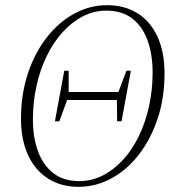

<svg xmlns="http://www.w3.org/2000/svg" viewBox="-20 -707 673 741"><path d="M192 -239 228 -434H245V-344L242 -329L209 -239ZM432 -239 431 -329 434 -344 468 -434H485L449 -239ZM283 14Q216 14 166 -17.5Q116 -49 88.5 -108Q61 -167 61 -249Q61 -343 87.5 -423Q114 -503 160.5 -562.5Q207 -622 267 -654.5Q327 -687 393 -687Q461 -687 511 -655.5Q561 -624 588 -565Q615 -506 615 -424Q615 -329 588.5 -249.5Q562 -170 516 -110.5Q470 -51 410 -18.5Q350 14 283 14ZM286 -8Q334 -8 377 -30Q420 -52 455.5 -91Q491 -130 516.5 -183Q542 -236 555.5 -298.5Q569 -361 569 -427Q569 -497 549.5 -551Q530 -605 490.5 -635.5Q451 -666 390 -666Q342 -666 299 -643.5Q256 -621 220.5 -581.5Q185 -542 159.5 -489Q134 -436 120.5 -374Q107 -312 107 -246Q107 -177 126.5 -123.5Q146 -70 185.5 -39Q225 -8 286 -8ZM225 -321 231 -352H452L445 -321Z"/></svg>

Font: Source Serif 4 48pt Light
Style: Italic
Weight: 300
Italic angle: -12°
Designer: Frank Grießhammer
Foundry: Adobe Systems Incorporated
Version: Version 4.004;hotconv 1.0.116;makeotfexe 2.5.65601